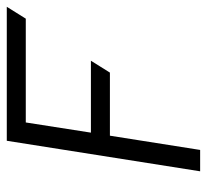

<svg xmlns="http://www.w3.org/2000/svg" viewBox="-42 -573 610 566"><g transform="rotate(-90 263.0 -290.0)"><path d="M41 -5H104L146 -271H332L367 -327H155L185 -519H491L526 -575H131Z"/></g></svg>

Font: Charger Sport
Style: LitObl
Weight: 300
Designer: Jasper
Foundry: Cannot Into Space Fonts
Version: Version 1.1